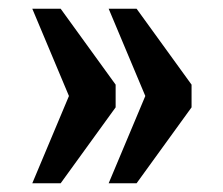

<svg xmlns="http://www.w3.org/2000/svg" viewBox="-20 -490 512 440"><path d="M229 -70H293L419 -244V-296L293 -470H229L313 -270ZM54 -70H119L245 -244V-296L119 -470H54L138 -270Z"/></svg>

Font: Noto Serif Sinhala ExtraCondensed ExtraBold
Style: Regular
Weight: 800
Width: 2
Designer: Jelle Bosma - Monotype Design Team
Foundry: Monotype Imaging Inc.
Version: Version 2.007